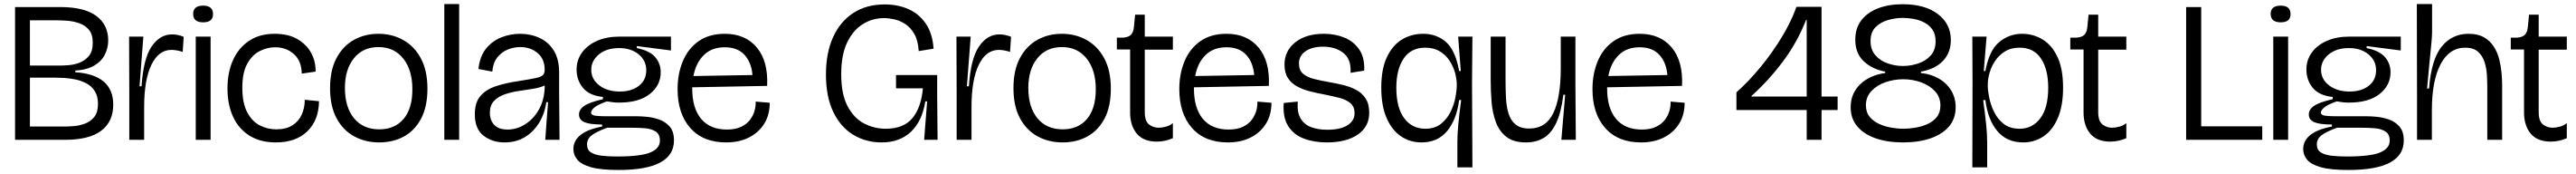

<svg xmlns="http://www.w3.org/2000/svg" viewBox="-20 -695 12832 865"><path d="M55 0V-660H279Q400 -660 459.5 -616Q519 -572 519 -494Q519 -458 503 -425Q487 -392 451 -370Q415 -348 355 -344V-336Q544 -323 544 -175Q544 -90 484 -45Q424 0 305 0ZM129 -369H276Q293 -369 321 -371Q349 -373 376.5 -383.5Q404 -394 423 -417Q442 -440 442 -483Q442 -525 422.5 -547.5Q403 -570 373.5 -580Q344 -590 313.5 -592Q283 -594 262 -594H129ZM129 -66H303Q320 -66 347 -68Q374 -70 402 -80Q430 -90 449 -113Q468 -136 468 -179Q468 -217 452 -242Q436 -267 410.5 -280.5Q385 -294 356 -300Q327 -306 300 -307.5Q273 -309 255 -309H129Z M624 0V-235L623 -513H694L675 -266H685Q694 -403 735 -463.5Q776 -524 837 -524Q866 -524 895 -512L890 -437Q875 -442 860.5 -444.5Q846 -447 834 -447Q770 -447 734 -372.5Q698 -298 698 -163V0Z M955 0V-513H1029V0ZM992 -584Q942 -584 942 -626Q942 -667 992 -667Q1041 -667 1041 -625Q1041 -584 992 -584Z M1354 13Q1277 13 1223 -20.5Q1169 -54 1141 -114.5Q1113 -175 1113 -256Q1113 -335 1140.5 -396Q1168 -457 1220.5 -492Q1273 -527 1348 -527Q1416 -527 1461.5 -500.5Q1507 -474 1530 -431.5Q1553 -389 1552 -339L1483 -329Q1482 -392 1444 -426Q1406 -460 1350 -460Q1312 -460 1274.5 -441.5Q1237 -423 1212 -379Q1187 -335 1187 -259Q1187 -183 1211 -137.5Q1235 -92 1273.5 -72Q1312 -52 1357 -52Q1405 -52 1436.5 -72Q1468 -92 1483 -125.5Q1498 -159 1498 -199L1569 -192Q1568 -98 1511 -42.5Q1454 13 1354 13Z M1869 13Q1800 13 1744.5 -17Q1689 -47 1656.5 -107Q1624 -167 1624 -257Q1624 -346 1656 -406Q1688 -466 1742.5 -496.5Q1797 -527 1865 -527Q1933 -527 1988.5 -496Q2044 -465 2076.5 -404.5Q2109 -344 2109 -254Q2109 -164 2077 -104.5Q2045 -45 1991 -16Q1937 13 1869 13ZM1869 -52Q1946 -52 1990 -103.5Q2034 -155 2034 -251Q2034 -347 1988.5 -404Q1943 -461 1865 -461Q1788 -461 1743 -405.5Q1698 -350 1698 -258Q1698 -162 1743.5 -107Q1789 -52 1869 -52Z M2193 0V-675H2267V0Z M2493 13Q2432 13 2388.5 -20.5Q2345 -54 2345 -127Q2345 -186 2373.5 -218.5Q2402 -251 2451.5 -267Q2501 -283 2563 -292Q2621 -301 2648.5 -307Q2676 -313 2684.5 -322Q2693 -331 2693 -348Q2693 -402 2657.5 -431.5Q2622 -461 2571 -461Q2539 -461 2508.5 -448.5Q2478 -436 2457 -409.5Q2436 -383 2432 -339L2363 -352Q2370 -416 2402 -454.5Q2434 -493 2479 -510Q2524 -527 2570 -527Q2623 -527 2667.5 -506.5Q2712 -486 2738.5 -443.5Q2765 -401 2765 -334V-235Q2765 -177 2766 -117.5Q2767 -58 2767 0H2696Q2699 -48 2702.5 -92.5Q2706 -137 2710 -187H2701Q2693 -130 2665.5 -85Q2638 -40 2594.5 -13.5Q2551 13 2493 13ZM2508 -51Q2554 -51 2595.5 -77Q2637 -103 2663.5 -149Q2690 -195 2693 -257V-270Q2669 -259 2634.5 -253.5Q2600 -248 2562.5 -242.5Q2525 -237 2492.5 -225.5Q2460 -214 2440 -192.5Q2420 -171 2420 -134Q2420 -97 2442 -74Q2464 -51 2508 -51Z M3061 150Q2973 150 2924.5 136.5Q2876 123 2856 99.5Q2836 76 2836 46Q2836 5 2871 -23.5Q2906 -52 2979 -66V-76Q2919 -76 2891.5 -87.5Q2864 -99 2864 -126Q2864 -151 2890.5 -169Q2917 -187 2983 -202V-213Q2915 -220 2883.5 -258.5Q2852 -297 2852 -349Q2852 -397 2879 -434Q2906 -471 2954 -492Q3002 -513 3065 -513H3322V-444L3152 -466V-456Q3216 -443 3243.5 -411Q3271 -379 3271 -336Q3271 -271 3217 -228Q3163 -185 3064 -185Q3047 -185 3034 -186.5Q3021 -188 3003 -191Q2957 -175 2940.5 -160.5Q2924 -146 2924 -136Q2924 -122 2947 -119.5Q2970 -117 2999 -117H3155Q3171 -117 3200.5 -114.5Q3230 -112 3261.5 -101.5Q3293 -91 3315 -66.5Q3337 -42 3337 3Q3337 150 3061 150ZM3067 -240Q3126 -240 3162.5 -268.5Q3199 -297 3199 -346Q3199 -394 3161 -425Q3123 -456 3064 -456Q3001 -456 2963 -424.5Q2925 -393 2925 -348Q2925 -301 2965 -270.5Q3005 -240 3067 -240ZM3052 83Q3171 83 3219 63Q3267 43 3267 4Q3267 -28 3245.5 -41.5Q3224 -55 3192.5 -57.5Q3161 -60 3131 -60H3004Q2948 -39 2926 -21.5Q2904 -4 2904 23Q2904 50 2923.5 62.5Q2943 75 2976.5 79Q3010 83 3052 83Z M3597 13Q3482 13 3418.5 -58.5Q3355 -130 3355 -252Q3355 -328 3381 -390.5Q3407 -453 3459.5 -490Q3512 -527 3590 -527Q3693 -527 3750 -458.5Q3807 -390 3801 -268L3428 -261Q3428 -258 3428 -254Q3428 -157 3472.5 -104Q3517 -51 3601 -51Q3644 -51 3672.5 -65Q3701 -79 3717 -101Q3733 -123 3739 -146.5Q3745 -170 3744 -190L3814 -184Q3814 -124 3786.5 -80Q3759 -36 3710.5 -11.5Q3662 13 3597 13ZM3590 -460Q3525 -460 3485.5 -421Q3446 -382 3434 -317L3728 -322Q3723 -384 3688.5 -422Q3654 -460 3590 -460Z M4371 13Q4293 13 4230 -25Q4167 -63 4130.5 -138.5Q4094 -214 4094 -325Q4094 -431 4129 -509Q4164 -587 4229.5 -630Q4295 -673 4387 -673Q4451 -673 4504 -650Q4557 -627 4591 -578Q4625 -529 4630 -453L4556 -441Q4553 -493 4534.5 -525.5Q4516 -558 4489 -575.5Q4462 -593 4434 -599Q4406 -605 4384 -605Q4326 -605 4277.5 -575Q4229 -545 4199.5 -483.5Q4170 -422 4170 -326Q4170 -228 4201 -168.5Q4232 -109 4282.5 -82Q4333 -55 4392 -55Q4480 -55 4524 -107Q4568 -159 4577 -256H4443V-322H4648V-222L4650 0H4583L4598 -191H4589Q4573 -92 4517 -39.5Q4461 13 4371 13Z M4745 0V-235L4744 -513H4815L4796 -266H4806Q4815 -403 4856 -463.5Q4897 -524 4958 -524Q4987 -524 5016 -512L5011 -437Q4996 -442 4981.5 -444.5Q4967 -447 4955 -447Q4891 -447 4855 -372.5Q4819 -298 4819 -163V0Z M5273 13Q5204 13 5148.5 -17Q5093 -47 5060.5 -107Q5028 -167 5028 -257Q5028 -346 5060 -406Q5092 -466 5146.5 -496.5Q5201 -527 5269 -527Q5337 -527 5392.5 -496Q5448 -465 5480.5 -404.5Q5513 -344 5513 -254Q5513 -164 5481 -104.5Q5449 -45 5395 -16Q5341 13 5273 13ZM5273 -52Q5350 -52 5394 -103.5Q5438 -155 5438 -251Q5438 -347 5392.5 -404Q5347 -461 5269 -461Q5192 -461 5147 -405.5Q5102 -350 5102 -258Q5102 -162 5147.5 -107Q5193 -52 5273 -52Z M5742 9Q5675 9 5642 -31Q5609 -71 5609 -136V-449H5543V-508H5575Q5602 -510 5614 -523Q5626 -536 5628 -562L5634 -622H5682V-513H5822V-448H5682V-138Q5682 -93 5703 -76.5Q5724 -60 5751 -60Q5768 -60 5788 -65.5Q5808 -71 5822 -83V-8Q5803 0 5783.5 4.5Q5764 9 5742 9Z M6096 13Q5981 13 5917.5 -58.5Q5854 -130 5854 -252Q5854 -328 5880 -390.5Q5906 -453 5958.5 -490Q6011 -527 6089 -527Q6192 -527 6249 -458.5Q6306 -390 6300 -268L5927 -261Q5927 -258 5927 -254Q5927 -157 5971.5 -104Q6016 -51 6100 -51Q6143 -51 6171.5 -65Q6200 -79 6216 -101Q6232 -123 6238 -146.5Q6244 -170 6243 -190L6313 -184Q6313 -124 6285.5 -80Q6258 -36 6209.5 -11.5Q6161 13 6096 13ZM6089 -460Q6024 -460 5984.5 -421Q5945 -382 5933 -317L6227 -322Q6222 -384 6187.5 -422Q6153 -460 6089 -460Z M6589 13Q6525 13 6474.5 -6Q6424 -25 6396.5 -68Q6369 -111 6374 -183L6444 -190Q6440 -137 6458 -106.5Q6476 -76 6510.5 -63Q6545 -50 6591 -50Q6657 -50 6692 -72.5Q6727 -95 6727 -132Q6727 -164 6707 -181.5Q6687 -199 6653 -208Q6619 -217 6578 -225Q6540 -232 6504.5 -241Q6469 -250 6440.5 -265.5Q6412 -281 6395 -307Q6378 -333 6378 -374Q6378 -442 6431.5 -484.5Q6485 -527 6574 -527Q6630 -527 6676.5 -508Q6723 -489 6750.5 -448.5Q6778 -408 6775 -344L6707 -333Q6711 -401 6671 -432Q6631 -463 6570 -463Q6516 -463 6483 -440.5Q6450 -418 6450 -379Q6450 -346 6470.5 -328.5Q6491 -311 6525 -302.5Q6559 -294 6599 -287Q6634 -281 6669.5 -272.5Q6705 -264 6734.5 -248.5Q6764 -233 6782 -205.5Q6800 -178 6800 -134Q6800 -65 6743 -26Q6686 13 6589 13Z M7239 137V13Q7239 -26 7243.5 -75.5Q7248 -125 7258 -198H7248Q7235 -100 7188 -43.5Q7141 13 7060 13Q7003 13 6958 -17.5Q6913 -48 6886.5 -108.5Q6860 -169 6860 -260Q6860 -352 6888 -411Q6916 -470 6963 -498.5Q7010 -527 7069 -527Q7135 -527 7182 -486.5Q7229 -446 7248 -342H7256L7243 -513H7314L7312 -288L7314 137ZM7079 -55Q7127 -55 7157.5 -79.5Q7188 -104 7205.5 -140Q7223 -176 7229.5 -211.5Q7236 -247 7236 -268V-276Q7236 -303 7227 -334.5Q7218 -366 7199.5 -394Q7181 -422 7151 -440Q7121 -458 7079 -458Q7008 -458 6971.5 -404Q6935 -350 6935 -259Q6935 -159 6974.5 -107Q7014 -55 7079 -55Z M7581 13Q7519 13 7483.5 -14.5Q7448 -42 7431 -87.5Q7414 -133 7409.5 -187.5Q7405 -242 7405 -295V-513H7479V-300Q7479 -254 7481 -210.5Q7483 -167 7493.5 -132Q7504 -97 7528.5 -76.5Q7553 -56 7597 -56Q7680 -56 7717 -133Q7754 -210 7754 -356V-513H7827V-271L7829 0H7757L7776 -224H7767Q7756 -135 7731 -83Q7706 -31 7668.5 -9Q7631 13 7581 13Z M8154 13Q8039 13 7975.5 -58.5Q7912 -130 7912 -252Q7912 -328 7938 -390.5Q7964 -453 8016.5 -490Q8069 -527 8147 -527Q8250 -527 8307 -458.5Q8364 -390 8358 -268L7985 -261Q7985 -258 7985 -254Q7985 -157 8029.5 -104Q8074 -51 8158 -51Q8201 -51 8229.5 -65Q8258 -79 8274 -101Q8290 -123 8296 -146.5Q8302 -170 8301 -190L8371 -184Q8371 -124 8343.5 -80Q8316 -36 8267.5 -11.5Q8219 13 8154 13ZM8147 -460Q8082 -460 8042.5 -421Q8003 -382 7991 -317L8285 -322Q8280 -384 8245.5 -422Q8211 -460 8147 -460Z M8629 -148V-236Q8690 -290 8749 -361.5Q8808 -433 8855 -510.5Q8902 -588 8928 -661H9053V-215H9133V-148H9053V0H8979V-148ZM8704 -215H8979V-596H8976Q8932 -484 8860 -388.5Q8788 -293 8704 -218Z M9459 13Q9382 13 9323.5 -7Q9265 -27 9231.5 -66Q9198 -105 9198 -162Q9198 -230 9245 -275.5Q9292 -321 9370 -332V-339Q9305 -351 9263 -390.5Q9221 -430 9221 -498Q9221 -555 9251 -594Q9281 -633 9334 -653.5Q9387 -674 9457 -674Q9568 -674 9632.5 -625Q9697 -576 9697 -496Q9697 -433 9657.5 -392Q9618 -351 9548 -339V-332Q9598 -327 9637 -304.5Q9676 -282 9698.5 -245.5Q9721 -209 9721 -162Q9721 -105 9687.5 -66Q9654 -27 9595 -7Q9536 13 9459 13ZM9459 -367Q9497 -367 9534.5 -379.5Q9572 -392 9596.5 -419Q9621 -446 9621 -490Q9621 -525 9605.5 -547.5Q9590 -570 9565 -583Q9540 -596 9511.5 -601Q9483 -606 9458 -606Q9422 -606 9384.5 -595.5Q9347 -585 9322 -560Q9297 -535 9297 -491Q9297 -448 9321 -420.5Q9345 -393 9382 -380Q9419 -367 9459 -367ZM9461 -55Q9487 -55 9518.5 -60Q9550 -65 9579 -77.5Q9608 -90 9626.5 -112.5Q9645 -135 9645 -170Q9645 -212 9618.5 -241Q9592 -270 9549.5 -285.5Q9507 -301 9460 -301Q9413 -301 9370.5 -286Q9328 -271 9301 -242Q9274 -213 9274 -172Q9274 -137 9292.5 -114.5Q9311 -92 9339.5 -79Q9368 -66 9400.5 -60.5Q9433 -55 9461 -55Z M9804 137 9805 -274 9804 -513H9875L9861 -342H9869Q9888 -445 9938 -486Q9988 -527 10051 -527Q10108 -527 10154.5 -498.5Q10201 -470 10228.5 -411Q10256 -352 10256 -259Q10256 -169 10230 -108.5Q10204 -48 10159 -17.5Q10114 13 10057 13Q9976 13 9928.5 -43.5Q9881 -100 9869 -198L9858 -197Q9868 -125 9873 -75.5Q9878 -26 9878 13V137ZM10040 -55Q10103 -55 10142.5 -107Q10182 -159 10182 -259Q10182 -350 10146 -404Q10110 -458 10040 -458Q9997 -458 9967 -439.5Q9937 -421 9918 -393Q9899 -365 9890 -333.5Q9881 -302 9881 -277V-265Q9881 -245 9888 -210Q9895 -175 9912 -139.5Q9929 -104 9960 -79.5Q9991 -55 10040 -55Z M10491 9Q10424 9 10391 -31Q10358 -71 10358 -136V-449H10292V-508H10324Q10351 -510 10363 -523Q10375 -536 10377 -562L10383 -622H10431V-513H10571V-448H10431V-138Q10431 -93 10452 -76.5Q10473 -60 10500 -60Q10517 -60 10537 -65.5Q10557 -71 10571 -83V-8Q10552 0 10532.5 4.5Q10513 9 10491 9Z M10869 0V-660H10944V-67H11248V0Z M11303 0V-513H11377V0ZM11340 -584Q11290 -584 11290 -626Q11290 -667 11340 -667Q11389 -667 11389 -625Q11389 -584 11340 -584Z M11677 150Q11589 150 11540.5 136.5Q11492 123 11472 99.5Q11452 76 11452 46Q11452 5 11487 -23.5Q11522 -52 11595 -66V-76Q11535 -76 11507.5 -87.5Q11480 -99 11480 -126Q11480 -151 11506.5 -169Q11533 -187 11599 -202V-213Q11531 -220 11499.5 -258.5Q11468 -297 11468 -349Q11468 -397 11495 -434Q11522 -471 11570 -492Q11618 -513 11681 -513H11938V-444L11768 -466V-456Q11832 -443 11859.5 -411Q11887 -379 11887 -336Q11887 -271 11833 -228Q11779 -185 11680 -185Q11663 -185 11650 -186.5Q11637 -188 11619 -191Q11573 -175 11556.5 -160.5Q11540 -146 11540 -136Q11540 -122 11563 -119.5Q11586 -117 11615 -117H11771Q11787 -117 11816.5 -114.5Q11846 -112 11877.5 -101.5Q11909 -91 11931 -66.5Q11953 -42 11953 3Q11953 150 11677 150ZM11683 -240Q11742 -240 11778.5 -268.5Q11815 -297 11815 -346Q11815 -394 11777 -425Q11739 -456 11680 -456Q11617 -456 11579 -424.5Q11541 -393 11541 -348Q11541 -301 11581 -270.5Q11621 -240 11683 -240ZM11668 83Q11787 83 11835 63Q11883 43 11883 4Q11883 -28 11861.5 -41.5Q11840 -55 11808.5 -57.5Q11777 -60 11747 -60H11620Q11564 -39 11542 -21.5Q11520 -4 11520 23Q11520 50 11539.5 62.5Q11559 75 11592.5 79Q11626 83 11668 83Z M12019 0V-212L12018 -675H12094V-535Q12094 -514 12089.5 -469Q12085 -424 12079.5 -368Q12074 -312 12069 -255H12079Q12090 -399 12141.5 -463Q12193 -527 12276 -527Q12322 -527 12352.5 -509.5Q12383 -492 12401.5 -463Q12420 -434 12428.5 -400Q12437 -366 12440 -332.5Q12443 -299 12443 -272V0H12369V-259Q12369 -288 12367 -322.5Q12365 -357 12355 -387.5Q12345 -418 12322.5 -438Q12300 -458 12259 -458Q12180 -458 12136.5 -376Q12093 -294 12093 -149V0Z M12685 9Q12618 9 12585 -31Q12552 -71 12552 -136V-449H12486V-508H12518Q12545 -510 12557 -523Q12569 -536 12571 -562L12577 -622H12625V-513H12765V-448H12625V-138Q12625 -93 12646 -76.5Q12667 -60 12694 -60Q12711 -60 12731 -65.5Q12751 -71 12765 -83V-8Q12746 0 12726.5 4.5Q12707 9 12685 9Z"/></svg>

Font: Bricolage Grotesque 48pt Light
Style: Regular
Weight: 300
Designer: Mathieu Triay
Foundry: Atelier Triay
Version: Version 1.000; ttfautohint (v1.8.4.7-5d5b);gftools[0.9.32]